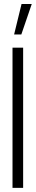

<svg xmlns="http://www.w3.org/2000/svg" viewBox="-20 -916 175 936"><path d="M48.8 -748 85 -896.5H134.8L84 -748ZM41 0V-683.6H92.8V0Z"/></svg>

Font: Post No Bills Colombo
Style: Regular
Weight: 400
Designer: Kosala Senevirathne, Siva Puranthara, Lasantha Premarathna, Tharique Azeez
Foundry: Mooniak
Version: Version 1.220 ; ttfautohint (v1.6)